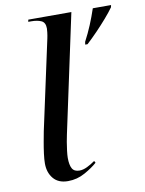

<svg xmlns="http://www.w3.org/2000/svg" viewBox="-86 -821 672 891"><g transform="rotate(-10 250.0 -375.0)"><path d="M352 -613Q371 -649 386 -685Q401 -721 414 -760H500L498 -750Q483 -729 460 -702.5Q437 -676 411 -649Q385 -622 361 -600H350ZM162 10Q117 10 93.5 -18Q70 -46 70 -89Q70 -108 73.5 -135Q77 -162 82 -189.5Q87 -217 91 -238L182 -659Q185 -673 186.5 -686.5Q188 -700 188 -705Q188 -733 169.5 -741.5Q151 -750 122 -750H108L110 -760H313L194 -204Q191 -191 187.5 -170.5Q184 -150 181.5 -129.5Q179 -109 179 -96Q179 -63 188.5 -46Q198 -29 223 -29Q240 -29 259.5 -38.5Q279 -48 297 -61L302 -52Q280 -32 242.5 -11Q205 10 162 10Z"/></g></svg>

Font: Noto Serif Display Medium
Style: Italic
Weight: 500
Italic angle: -12°
Designer: Monotype Design Team
Foundry: Monotype Imaging Inc.
Version: Version 2.009